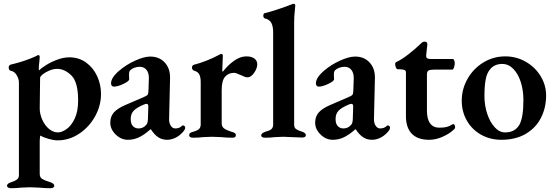

<svg xmlns="http://www.w3.org/2000/svg" viewBox="-20 -725 2935 1015"><path d="M17 257Q17 245 40 238Q61 231 70.5 223.5Q80 216 80 200V-289Q80 -308 68 -328Q56 -348 36 -351Q26 -354 26 -368Q26 -379 35 -383Q112 -401 170 -428Q172 -429 176 -431.5Q180 -434 182 -434Q190 -434 190 -423L188 -398Q185 -380 185 -364Q185 -355 187 -353Q198 -365 224.5 -381.5Q251 -398 284 -410Q317 -422 346 -422Q397 -422 435 -394.5Q473 -367 493.5 -322.5Q514 -278 514 -228Q514 -167 483 -110.5Q452 -54 399 -18.5Q346 17 284 17Q265 17 238 9.5Q211 2 194 -8Q192 -8 191 3Q190 14 190 21V194Q190 213 203 221Q216 229 245 238Q267 245 267 257Q267 263 261.5 266.5Q256 270 249 270Q217 270 189 267Q153 265 137 265Q122 265 90 267Q66 270 37 270Q30 270 23.5 266.5Q17 263 17 257ZM393 -194Q393 -291 357.5 -326Q322 -361 282 -361Q263 -361 242 -352.5Q221 -344 206.5 -332.5Q192 -321 192 -313L190 -152Q190 -123 203 -93Q216 -63 238.5 -44Q261 -25 287 -25Q306 -25 331 -42Q356 -59 374.5 -97Q393 -135 393 -194Z M563 -76Q563 -109 582 -130.5Q601 -152 643 -170L736 -210Q756 -218 760.5 -224.5Q765 -231 765 -251L767 -310Q768 -338 755 -355Q742 -372 718 -372Q705 -372 691 -367Q677 -362 669 -354Q662 -348 662 -331L663 -306Q663 -296 632.5 -281.5Q602 -267 582 -267Q575 -267 571 -272Q567 -277 567 -284Q567 -315 611 -352Q647 -383 694.5 -404.5Q742 -426 774 -426Q822 -426 851 -394.5Q880 -363 879 -312L874 -98Q873 -76 882.5 -61Q892 -46 906 -46Q928 -46 940 -58Q944 -62 947 -62Q952 -62 955.5 -58.5Q959 -55 959 -50Q959 -39 943 -23Q926 -5 905 4.5Q884 14 864 14Q837 14 816.5 0.5Q796 -13 778 -41H775Q742 -12 714.5 1Q687 14 656 14Q620 14 591.5 -14Q563 -42 563 -76ZM752 -64Q761 -71 762 -95L764 -159V-163Q764 -176 755 -176Q749 -176 740 -172Q702 -156 686.5 -139.5Q671 -123 671 -96Q671 -70 683 -58Q695 -46 712 -46Q737 -46 752 -64Z M980 -10Q980 -18 985.5 -22Q991 -26 1003 -29Q1024 -35 1032.5 -43.5Q1041 -52 1041 -67V-292Q1041 -317 1033.5 -331.5Q1026 -346 1007 -351Q995 -355 995 -368Q995 -380 1006 -383Q1035 -390 1070.5 -404Q1106 -418 1130 -431Q1146 -440 1150 -440Q1158 -440 1158 -430L1155 -352Q1155 -350 1156 -348Q1157 -346 1158 -346Q1184 -380 1217 -403.5Q1250 -427 1282 -427Q1310 -427 1325 -415.5Q1340 -404 1340 -385Q1340 -364 1323.5 -340Q1307 -316 1288 -316Q1277 -316 1253 -328Q1227 -340 1217 -340Q1188 -340 1170 -319.5Q1152 -299 1152 -249V-73Q1152 -56 1164 -46.5Q1176 -37 1205 -28Q1217 -25 1222 -21Q1227 -17 1227 -10Q1227 3 1209 3Q1178 3 1151 0Q1117 -2 1100 -2Q1085 -2 1053 0Q1029 3 1000 3Q991 3 985.5 -0.5Q980 -4 980 -10Z M1361 -9Q1361 -16 1367 -20.5Q1373 -25 1384 -29Q1387 -30 1399.5 -34Q1412 -38 1418 -46Q1424 -54 1424 -67V-555Q1424 -585 1414.5 -603.5Q1405 -622 1382 -627Q1377 -628 1374.5 -632Q1372 -636 1372 -642Q1372 -654 1381 -656Q1422 -665 1501 -694L1522 -702Q1528 -705 1532 -705Q1541 -705 1541 -695Q1541 -688 1538 -663.5Q1535 -639 1535 -604V-68Q1535 -51 1543 -44.5Q1551 -38 1561 -34.5Q1571 -31 1574 -30Q1597 -23 1597 -10Q1597 -4 1591.5 -1Q1586 2 1577 2Q1556 2 1524 0Q1494 -2 1477 -2Q1460 -2 1432 0Q1410 3 1381 3Q1373 3 1367 0Q1361 -3 1361 -9Z M1646 -76Q1646 -109 1665 -130.5Q1684 -152 1726 -170L1819 -210Q1839 -218 1843.5 -224.5Q1848 -231 1848 -251L1850 -310Q1851 -338 1838 -355Q1825 -372 1801 -372Q1788 -372 1774 -367Q1760 -362 1752 -354Q1745 -348 1745 -331L1746 -306Q1746 -296 1715.5 -281.5Q1685 -267 1665 -267Q1658 -267 1654 -272Q1650 -277 1650 -284Q1650 -315 1694 -352Q1730 -383 1777.5 -404.5Q1825 -426 1857 -426Q1905 -426 1934 -394.5Q1963 -363 1962 -312L1957 -98Q1956 -76 1965.5 -61Q1975 -46 1989 -46Q2011 -46 2023 -58Q2027 -62 2030 -62Q2035 -62 2038.5 -58.5Q2042 -55 2042 -50Q2042 -39 2026 -23Q2009 -5 1988 4.5Q1967 14 1947 14Q1920 14 1899.5 0.5Q1879 -13 1861 -41H1858Q1825 -12 1797.5 1Q1770 14 1739 14Q1703 14 1674.5 -14Q1646 -42 1646 -76ZM1835 -64Q1844 -71 1845 -95L1847 -159V-163Q1847 -176 1838 -176Q1832 -176 1823 -172Q1785 -156 1769.5 -139.5Q1754 -123 1754 -96Q1754 -70 1766 -58Q1778 -46 1795 -46Q1820 -46 1835 -64Z M2126 -111V-342Q2126 -351 2119 -354.5Q2112 -358 2094 -359H2083Q2077 -359 2073 -368Q2069 -377 2069 -387Q2069 -394 2075 -397Q2105 -411 2140.5 -439Q2176 -467 2202 -492Q2204 -494 2210 -499.5Q2216 -505 2224 -505Q2241 -505 2239 -488L2233 -433V-429Q2233 -420 2239 -416.5Q2245 -413 2258 -413H2375Q2378 -413 2381 -406Q2384 -399 2384 -392Q2384 -379 2380 -368Q2376 -357 2372 -357H2277Q2253 -357 2245 -352Q2237 -347 2237 -331V-139Q2237 -95 2254 -72.5Q2271 -50 2302 -50Q2328 -50 2342 -54Q2356 -58 2371 -67Q2373 -69 2377 -69Q2381 -69 2383.5 -63.5Q2386 -58 2386 -50Q2386 -44 2365 -28Q2344 -12 2312.5 1Q2281 14 2248 14Q2188 14 2157 -18Q2126 -50 2126 -111Z M2421 -193Q2421 -254 2451.5 -308Q2482 -362 2535 -394.5Q2588 -427 2651 -427Q2710 -427 2759.5 -398.5Q2809 -370 2838 -322.5Q2867 -275 2867 -220Q2867 -156 2840 -102.5Q2813 -49 2759.5 -17.5Q2706 14 2630 14Q2572 14 2524 -12.5Q2476 -39 2448.5 -86.5Q2421 -134 2421 -193ZM2726 -66Q2747 -104 2747 -196Q2747 -248 2733 -291.5Q2719 -335 2693.5 -361Q2668 -387 2635 -387Q2595 -387 2572 -360Q2554 -340 2547.5 -305Q2541 -270 2541 -217Q2541 -168 2555.5 -124Q2570 -80 2595 -52.5Q2620 -25 2650 -25Q2703 -25 2726 -66Z"/></svg>

Font: EB Garamond SemiBold
Style: Regular
Weight: 600
Designer: Georg Duffner and Octavio Pardo
Foundry: Georg Duffner
Version: Version 1.000